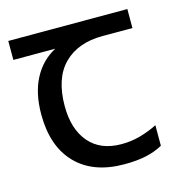

<svg xmlns="http://www.w3.org/2000/svg" viewBox="-87 -616 664 704"><g transform="rotate(-15 245.0 -263.5)"><path d="M301 10Q183 10 118 -57Q53 -124 53 -245Q53 -325 82 -380.5Q111 -436 165 -465H6V-537H458V-465H345Q251 -465 197.5 -411.5Q144 -358 144 -252Q144 -165 187 -114.5Q230 -64 310 -64Q347 -64 381 -73.5Q415 -83 447 -99V-21Q418 -5 383 2.5Q348 10 301 10Z"/></g></svg>

Font: hexlsinhala05
Style: Book
Weight: 400
Designer: Jelle Bosma - Monotype Design Team
Foundry: Monotype Imaging Inc.
Version: Version 2.003